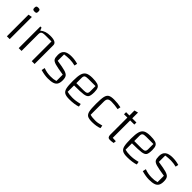

<svg xmlns="http://www.w3.org/2000/svg" viewBox="255 -1906 3133 3133"><g transform="rotate(45 1821.5 -339.0)"><path d="M169 -511V0H104V-499ZM92 -647Q92 -674 101.5 -683.5Q111 -693 139 -693Q165 -693 174 -683.5Q183 -674 183 -647Q183 -621 174.5 -612Q166 -603 139 -603Q111 -603 101.5 -612Q92 -621 92 -647Z M377 -500H404L423 -450Q459 -480 501.5 -494Q544 -508 604 -508Q743 -508 743 -434V0H678V-455H543Q502 -455 481 -449Q460 -443 451 -429Q442 -415 442 -387V0H377Z M1084 -515Q1159 -515 1232 -493L1221 -443Q1195 -450 1160 -455Q1125 -460 1097 -460Q1034 -460 973 -451V-304Q1103 -285 1160.5 -268Q1218 -251 1237.5 -222.5Q1257 -194 1257 -136Q1257 -80 1238.5 -47Q1220 -14 1177.5 0.5Q1135 15 1062 15Q989 15 894 -12L907 -70Q985 -40 1072 -40Q1109 -40 1133 -43Q1157 -46 1191 -56V-202Q1050 -224 995 -240Q940 -256 923 -283Q906 -310 906 -373Q906 -446 949 -480.5Q992 -515 1084 -515Z M1737 -71 1746 -20Q1714 -7 1660 0.5Q1606 8 1549 8Q1475 8 1440 -12.5Q1405 -33 1392.5 -86Q1380 -139 1380 -250Q1380 -355 1396 -409Q1412 -463 1452.5 -485.5Q1493 -508 1572 -508Q1649 -508 1688.5 -496Q1728 -484 1743.5 -454Q1759 -424 1759 -365Q1759 -287 1740.5 -257Q1722 -227 1661.5 -217.5Q1601 -208 1446 -208V-61Q1494 -47 1566 -47Q1606 -47 1643.5 -52Q1681 -57 1737 -71ZM1446 -383V-261H1612Q1664 -261 1682.5 -274.5Q1701 -288 1701 -325V-448H1534Q1483 -448 1464.5 -434.5Q1446 -421 1446 -383Z M1911 -250Q1911 -364 1923 -416.5Q1935 -469 1968.5 -488.5Q2002 -508 2074 -508Q2159 -508 2233 -491L2222 -437Q2136 -453 2069 -453Q2017 -453 1996.5 -433.5Q1976 -414 1976 -365V-61Q2019 -47 2096 -47Q2126 -47 2156 -52Q2186 -57 2235 -71L2244 -20Q2213 -7 2167.5 0.5Q2122 8 2074 8Q2001 8 1968 -11.5Q1935 -31 1923 -83.5Q1911 -136 1911 -250Z M2497 -452V-50Q2554 -46 2572 -46L2567 -1Q2517 8 2486 8Q2432 8 2432 -55V-452H2355V-500H2432V-616L2497 -633V-500H2593V-452Z M3073 -71 3082 -20Q3050 -7 2996 0.5Q2942 8 2885 8Q2811 8 2776 -12.5Q2741 -33 2728.5 -86Q2716 -139 2716 -250Q2716 -355 2732 -409Q2748 -463 2788.5 -485.5Q2829 -508 2908 -508Q2985 -508 3024.5 -496Q3064 -484 3079.5 -454Q3095 -424 3095 -365Q3095 -287 3076.5 -257Q3058 -227 2997.5 -217.5Q2937 -208 2782 -208V-61Q2830 -47 2902 -47Q2942 -47 2979.5 -52Q3017 -57 3073 -71ZM2782 -383V-261H2948Q3000 -261 3018.5 -274.5Q3037 -288 3037 -325V-448H2870Q2819 -448 2800.5 -434.5Q2782 -421 2782 -383Z M3418 -515Q3493 -515 3566 -493L3555 -443Q3529 -450 3494 -455Q3459 -460 3431 -460Q3368 -460 3307 -451V-304Q3437 -285 3494.5 -268Q3552 -251 3571.5 -222.5Q3591 -194 3591 -136Q3591 -80 3572.5 -47Q3554 -14 3511.5 0.5Q3469 15 3396 15Q3323 15 3228 -12L3241 -70Q3319 -40 3406 -40Q3443 -40 3467 -43Q3491 -46 3525 -56V-202Q3384 -224 3329 -240Q3274 -256 3257 -283Q3240 -310 3240 -373Q3240 -446 3283 -480.5Q3326 -515 3418 -515Z"/></g></svg>

Font: Changa ExtraLight
Style: Regular
Weight: 275
Designer: Eduardo Rodriguez Tunni
Foundry: Eduardo Rodriguez Tunni
Version: Version 2.002; ttfautohint (v1.5) -l 8 -r 50 -G 200 -x 14 -H